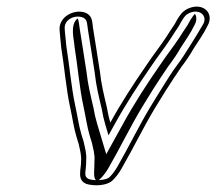

<svg xmlns="http://www.w3.org/2000/svg" viewBox="-20 -554 650 577"><path d="M216.2 -122.2C220 -104.2 225.5 -87.3 223.5 -68H223.6C224.2 -45.9 209.6 -11.9 240.7 -1C262.3 5.4 299.1 4.6 316.6 -10.3C326.6 -19.4 337.1 -32.7 345.7 -48.1C380.7 -108.9 411.1 -171.6 445.2 -228.4L477.2 -280.3C495 -308.4 507.8 -327.6 524.6 -352.2C537.8 -369.7 550.8 -388.2 561.6 -407.6C575.2 -429.2 591.5 -451.2 603.8 -476.7C624.8 -513.5 591.2 -548 545.8 -528.5C527.6 -520.3 520.9 -508.2 512.9 -495.9L504.5 -480.7C500.9 -475.4 495.8 -467.8 490.7 -460L479.8 -443C461 -414.4 440.6 -389.2 420.6 -358.9C383.5 -305.3 345.2 -246.6 311.6 -185.7C306.6 -202.2 304.8 -211.7 300.8 -232.8C292.1 -270.4 284.1 -301.1 279.9 -342H279.7C272.8 -384.9 266.5 -428.8 259.7 -468.9C257 -484.4 259.3 -503.7 240.7 -514C208.5 -530.2 155.1 -505.8 159.1 -462.6C160.1 -445.1 162.5 -431 163.8 -413.6L163.7 -412.7C173.2 -356.2 178.5 -287.3 190.9 -231C197.4 -201.9 201.7 -169.4 210.1 -142ZM231.2 -128.8 224.9 -149.1C216.9 -175.1 212.7 -207.4 206 -237.1C194.2 -291 188.2 -362.2 179.3 -415.7C177.5 -439.4 175.5 -448.2 174.5 -467C171.7 -497.2 208.2 -511.4 231.2 -500.4C243.5 -493.1 241.2 -482.3 244.5 -463.3C251.3 -423.5 257.5 -379.6 264.5 -336.5C269 -294.4 277.1 -263.5 285.7 -226.8C289.5 -206.3 291.7 -195.4 296.7 -178.7L306.1 -147.2L324.8 -181.1C358 -241.3 395.7 -299.1 432.9 -352.8C452.6 -382.6 472.6 -407.2 492.3 -437.2L503.2 -454.2C508.5 -462.2 513.5 -469.7 517.2 -475.3L525.8 -490.7C534.4 -504.1 537.4 -509.6 549.3 -515C581.6 -528.9 604.1 -505.1 590.7 -481.6C577.3 -458.1 563.5 -436.3 549 -413.2C537.5 -394.9 526.2 -376.8 512.9 -359.2C494.7 -335.1 482.6 -314.3 464.5 -285.8L432.4 -233.7C397.5 -175.6 367.3 -113.1 332.7 -52.9C324.9 -39.1 315.1 -27.1 307.8 -20.4C298.6 -13 267.8 -9.8 248.3 -15.4C228 -23.1 239.9 -41.1 239 -71.8C240.9 -92.9 234.7 -112.2 231.2 -128.8ZM256.2 -124.9C259.8 -107.4 265.7 -90.1 263.8 -69.5C264.4 -46.2 258.9 -18.3 268.8 -12.7C273.2 -11.8 274.4 -10.7 279.8 -15.2C287.8 -22.4 298.3 -35.4 306.5 -50C341.4 -110.5 371.6 -173.1 406.1 -230.5L438.1 -282.5C456.2 -310.9 468.7 -329.8 485.8 -354.9C499.3 -372.8 511.6 -390.2 522.5 -409.7C536.7 -432.3 552.2 -452.9 564.4 -478.4C572 -491.8 571.2 -504.2 565.9 -512.6C561.1 -507.9 557.1 -501.5 552 -493.8L543.6 -478.5C539.9 -473.2 534.8 -465.5 529.7 -457.7L518.8 -440.6C499.5 -411.4 479.4 -386.5 459.5 -356.5C422.3 -302.8 384.3 -244.5 350.9 -183.9L299.3 -90.5L271.7 -182.8C266.7 -199.4 264.7 -209.6 260.8 -230.4C252.4 -266.3 244 -300 240 -337.6C232.2 -385.8 226.7 -425.2 219.7 -466.7C217.6 -478.5 217.8 -490.5 213 -498.7C189.5 -478.5 202.3 -437.5 204 -414.7L203.9 -414.1C213.3 -357.7 218.7 -288.9 231 -233.5C237.5 -204.1 241.8 -171.6 250 -145Z"/></svg>

Font: HoneyBee
Style: BlurIt
Weight: 700
Foundry: Cannot Into Space Fonts
Version: Version 0.89